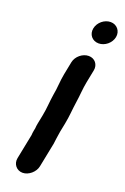

<svg xmlns="http://www.w3.org/2000/svg" viewBox="-168 -756 647 990"><g transform="rotate(20 155.5 -261.0)"><path d="M137.8 -440 123.9 -370C115.6 -328.7 116 -290.5 107.9 -250C101.2 -207.7 100.9 -174.8 92.4 -132L82.8 -84C80.8 -74 79.6 -64.7 79.2 -56L76.4 -42C74.7 -33.3 73.6 -24.7 73.2 -16L46 120C39.5 153 62.6 182 95.7 182C128.7 182 162.5 153 169 120L193.8 -4C197.4 -16.9 196.9 -29.5 199.4 -42C202 -54.9 203.1 -70.8 205.8 -84L215.4 -132C224.3 -176.8 225.2 -210.6 231.9 -255C237.9 -292.7 239.2 -331.7 246.9 -370L260.8 -440C267.5 -473.3 245 -501 211.5 -501C178.1 -501 144.5 -473.3 137.8 -440ZM184.4 -643C177.3 -607.8 200.7 -579 236.1 -579C270.1 -579 302.9 -605.8 309.8 -640C316.7 -674.8 292.3 -704 258 -704C224.1 -704 191.2 -677.2 184.4 -643Z"/></g></svg>

Font: Smoothie
Style: It
Weight: 400
Foundry: Cannot Into Space Fonts
Version: Version 0.8